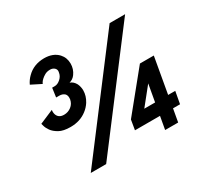

<svg xmlns="http://www.w3.org/2000/svg" viewBox="-140 -863 1112 1053"><g transform="rotate(-30 416.0 -336.5)"><path d="M185.5 -273.5Q140 -273.5 114 -288.2Q88 -303 75.2 -321Q62.5 -339 58.5 -354.5L54.5 -369L142.5 -406.5L141.5 -396Q141.5 -386.5 144 -378.5Q153.5 -349.5 188 -349.5Q213.5 -349.5 233.5 -364.8Q253.5 -380 258.5 -406.5L259 -417Q259 -432 250.5 -441.5Q237.5 -453.5 217 -453.5H197L205 -511H221.5Q240 -511 258 -527Q276 -543 279 -565.5L280 -573Q280 -584 272 -592Q261 -602.5 244 -602.5Q225 -602.5 211 -594.8Q197 -587 187.8 -578.2Q178.5 -569.5 174.5 -562.5L170.5 -554.5L107 -586.5Q118 -610.5 137.5 -629.5Q180 -672.5 246.5 -673Q303.5 -673 335 -639Q359 -612.5 359 -575Q359 -540.5 339 -513Q324.5 -493 301.5 -487Q323 -480 336 -456Q345.5 -435 345.5 -413.5Q345.5 -378.5 325 -345.5Q310.5 -323 289.5 -307Q246.5 -273.5 185.5 -273.5ZM252 0H154.5L655 -660H753ZM708 0H625.5L640 -81.5H481.5L492 -144L688 -385H776L736 -158.5H781L767 -81.5H722.5ZM653.5 -158.5 673 -268 585 -158.5Z"/></g></svg>

Font: Lucymar Sans
Style: Bold Italic
Weight: 700
Italic angle: -10°
Foundry: The League of Moveable Type (original font) / Main changes by Cristiano Sobral with portions from Mirco Monsees
Version: Version 2.00;August 30, 2020;FontCreator 13.0.0.2681 64-bit